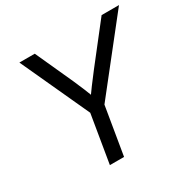

<svg xmlns="http://www.w3.org/2000/svg" viewBox="-161 -885 1037 1042"><g transform="rotate(-30 357.0 -364.0)"><path d="M237.3 0 287.1 -299.3 90.3 -727.5H186.5L293.5 -492.2Q309.6 -456.1 324 -420.9Q338.4 -385.7 352.1 -346.2H314.5Q341.3 -385.7 367.4 -421.1Q393.6 -456.5 421.4 -492.2L605.5 -727.5H714.4L376 -299.3L326.2 0Z"/></g></svg>

Font: Inter 28pt
Style: Italic
Weight: 400
Italic angle: -9.3988°
Designer: Rasmus Andersson
Foundry: rsms
Version: Version 4.001;git-66647c0bb